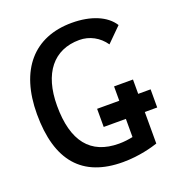

<svg xmlns="http://www.w3.org/2000/svg" viewBox="-130 -807 846 922"><g transform="rotate(-20 293.0 -346.5)"><path d="M342.8 9.8C426.3 9.8 496.6 -10.7 522.5 -19.5V-180.7H585.9V-273.4H522.5V-346.7H425.8V-273.4H312.5V-180.7H425.8V-87.9C404.8 -83.5 381.3 -80.1 354.5 -80.1C210 -80.1 136.7 -170.9 136.7 -352.5C136.7 -518.6 213.4 -613.3 344.7 -613.3C396.5 -613.3 443.8 -587.9 474.1 -543.9L546.9 -616.2C512.2 -671.4 436 -703.1 338.9 -703.1C144.5 -703.1 32.2 -573.2 32.2 -347.7C32.2 -109.4 135.7 9.8 342.8 9.8Z"/></g></svg>

Font: Cascadia Mono NF
Style: Regular
Weight: 400
Monospace: yes
Designer: Aaron Bell
Foundry: Saja Typeworks
Version: Version 2404.023